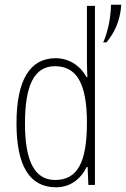

<svg xmlns="http://www.w3.org/2000/svg" viewBox="-20 -785 535 815"><path d="M418 -605H432C465 -646 489 -691 495 -765H451C451 -712 437 -646 418 -605ZM218 10C275 10 320 -21 348 -76H352L355 0H383V-760H349V-525C349 -500 350 -478 351 -458H347C319 -509 270 -538 216 -538C106 -538 50 -443 50 -262C50 -80 106 10 218 10ZM214 -21C127 -21 86 -101 86 -261C86 -422 125 -504 213 -504C304 -504 349 -433 349 -264C349 -96 309 -21 214 -21Z"/></svg>

Font: Kathrein 37 Thin Condensed
Style: Regular
Weight: 250
Width: 3
Designer: Lazydogs Typefoundry, based on Open Sans by Ascender Corporation
Foundry: Lazydogs Typefoundry
Version: Version 1.003;PS 001.003;hotconv 1.0.88;makeotf.lib2.5.64775